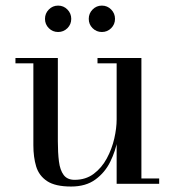

<svg xmlns="http://www.w3.org/2000/svg" viewBox="-20 -672 638 702"><path d="M240 10Q182 10 152.2 -9.8Q122.5 -29.5 112.2 -63.5Q102 -97.5 102 -141V-440.5H36.5V-460H191.5V-155.5Q191.5 -113.5 195.5 -81.8Q199.5 -50 212.8 -32.2Q226 -14.5 253 -14.5Q293.5 -14.5 322.8 -36.5Q352 -58.5 370.5 -92.8Q389 -127 397.8 -165.2Q406.5 -203.5 406.5 -235.5L418 -238Q418 -205 410.2 -162.5Q402.5 -120 383.2 -80.8Q364 -41.5 329 -15.8Q294 10 240 10ZM406.5 0V-440.5H336.5V-460H497V-19.5H562V0ZM352.5 -555Q332.5 -555 318.5 -569Q304.5 -583 304.5 -603Q304.5 -623 318.5 -637.2Q332.5 -651.5 352.5 -651.5Q372.5 -651.5 386.5 -637.2Q400.5 -623 400.5 -603Q400.5 -583 386.5 -569Q372.5 -555 352.5 -555ZM192.5 -555Q172.5 -555 158.5 -569Q144.5 -583 144.5 -603Q144.5 -623 158.5 -637.2Q172.5 -651.5 192.5 -651.5Q212.5 -651.5 226.5 -637.2Q240.5 -623 240.5 -603Q240.5 -583 226.5 -569Q212.5 -555 192.5 -555Z"/></svg>

Font: Bodoni Moda SC
Style: Regular
Weight: 400
Designer: Owen Earl
Foundry: indestructible type
Version: Version 2.005